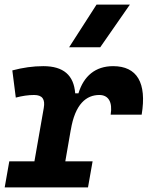

<svg xmlns="http://www.w3.org/2000/svg" viewBox="-35 -815 642 835"><path d="M-14.6 0H347.7L367.7 -113.3H249L272.9 -251V-249.5C291.5 -363.8 341.3 -401.9 397 -401.9C436.5 -401.9 455.1 -371.6 446.3 -316.4H581.1C604 -455.1 561 -527.3 457 -527.3C379.9 -527.3 329.1 -484.4 306.2 -409.2H292C286.1 -487.8 241.2 -527.3 153.3 -527.3C108.9 -527.3 64.5 -521 18.6 -508.8L33.7 -390.6C61.5 -397.9 87.9 -401.9 113.3 -401.9C149.4 -401.9 162.1 -383.3 155.3 -345.2L114.7 -113.3H5.4ZM265.6 -609.4H400.9L529.8 -794.9H384.8Z"/></svg>

Font: Cascadia Code NF
Style: Bold Italic
Weight: 700
Italic angle: -10°
Monospace: yes
Designer: Aaron Bell
Foundry: Saja Typeworks
Version: Version 2404.023